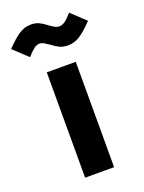

<svg xmlns="http://www.w3.org/2000/svg" viewBox="-194 -797 647 863"><g transform="rotate(-20 129.0 -365.0)"><path d="M59.6 -503.9H198.2V0H59.6ZM115.7 -616.2Q99.1 -627.4 90.6 -632.1Q82 -636.7 71.8 -636.7Q59.1 -636.2 46.1 -626.7Q33.2 -617.2 12.2 -593.8L-55.2 -657.2Q-17.6 -696.3 8.1 -713.1Q33.7 -730 64.9 -730.5Q87.9 -730.5 104.7 -722.2Q121.6 -713.9 140.1 -699.2Q154.3 -689 164.1 -683.8Q173.8 -678.7 184.1 -678.7Q197.3 -678.7 210.9 -688.2Q224.6 -697.8 245.6 -721.7L313 -658.2Q275.4 -619.1 249 -602.1Q222.7 -585 191.9 -585Q168.5 -585 151.4 -593.3Q134.3 -601.6 115.7 -616.2Z"/></g></svg>

Font: Wanted Sans
Style: Bold
Weight: 700
Designer: Original Design by Kil Hyung-jin and Kang Hanbin, Wanted Lab, Inc; Hangeul from Source Han Sans by Jang Soo-young and Ka
Foundry: Wanted Lab, Inc.
Version: Version 1.000